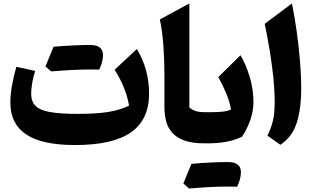

<svg xmlns="http://www.w3.org/2000/svg" viewBox="-20 -831 1832 1113"><path d="M728 -218.8Q711.9 -319.3 644.5 -426.8L773.4 -546.9Q844.2 -429.2 844.2 -288.6Q844.2 -137.7 739.5 -64Q634.8 9.8 414.1 9.8Q224.6 9.8 132.3 -51.5Q40 -112.8 40 -235.8Q40 -321.3 74.7 -443.8L184.1 -419.9Q173.8 -391.1 167.2 -352.5Q160.6 -314 160.6 -288.1Q160.6 -243.7 185.3 -218Q210 -192.4 269 -181.6Q328.1 -170.9 430.2 -170.9Q539.6 -170.9 608.6 -182.1Q677.7 -193.4 728 -218.8ZM500 -428.2Q411.1 -428.2 276.4 -417Q268.6 -423.8 260.3 -431.2Q252 -438.5 243.7 -445.8Q255.4 -475.1 267.1 -503.4Q278.8 -531.7 290.5 -560.1Q411.6 -570.3 502.4 -570.3Q577.1 -570.3 577.1 -511.7Q577.1 -472.7 555.2 -427.7Q555.2 -427.7 500 -428.2Z M1077.6 -811V-208.5Q1091.8 -195.3 1112.3 -188Q1132.8 -180.7 1166.5 -180.7H1167V0H1166.5Q1092.8 0 1046.6 -17.3Q1000.5 -34.7 975.8 -64.5Q951.2 -94.2 942.1 -131.8Q933.1 -169.4 933.1 -210V-397.9Q933.1 -486.3 927 -568.6Q920.9 -650.9 906.7 -718.3Z M1299.3 250.5Q1210.4 250.5 1075.7 261.7Q1067.9 254.9 1059.6 247.6Q1051.3 240.2 1043 232.9Q1054.7 203.6 1066.4 175.3Q1078.1 147 1089.8 118.7Q1210.9 108.4 1301.8 108.4Q1376.5 108.4 1376.5 167Q1376.5 206.1 1354.5 251Q1354.5 251 1299.3 250.5ZM1167 0Q1156.7 0 1151.6 -8.1Q1146.5 -16.1 1146.5 -37.6V-143.1Q1146.5 -164.6 1151.6 -172.6Q1156.7 -180.7 1167 -180.7H1209.5Q1242.7 -180.7 1271 -183.8Q1299.3 -187 1319.3 -196.3Q1312 -239.3 1292 -288.1Q1272 -336.9 1245.6 -384.3L1374 -510.7Q1404.3 -460.4 1426.8 -387.5Q1449.2 -314.5 1449.2 -240.2Q1449.2 -189 1431.9 -137.9Q1414.6 -86.9 1382.8 -38.1Q1339.8 -18.1 1291.3 -9Q1242.7 0 1182.6 0Z M1672.4 -811Q1689 -730 1700.9 -642.1Q1712.9 -554.2 1719.5 -471.2Q1726.1 -388.2 1726.1 -321.8Q1726.1 -197.3 1699.2 -116.2Q1672.4 -35.2 1605 8.3L1530.3 -44.9Q1551.3 -86.4 1561.8 -129.9Q1572.3 -173.3 1572.3 -241.7Q1572.3 -324.2 1557.9 -438.5Q1543.5 -552.7 1514.6 -692.9Z"/></svg>

Font: Pinar DS2-Bold
Style: Regular
Weight: 700
Designer: Amin Abedi
Version: Version 2.000